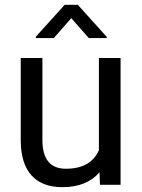

<svg xmlns="http://www.w3.org/2000/svg" viewBox="-20 -770 591 800"><path d="M394.5 -52.2Q341.8 9.8 239.7 9.8Q155.3 9.8 111.1 -39.3Q66.9 -88.4 66.4 -184.6V-528.3H156.7V-187Q156.7 -66.9 254.4 -66.9Q357.9 -66.9 392.1 -144V-528.3H482.4V0H396.5ZM424.8 -616.2V-611.3H350.1L276.9 -694.3L204.1 -611.3H129.4V-617.2L249.5 -750H304.2Z"/></svg>

Font: Roboto
Style: Regular
Weight: 400
Designer: Google
Version: Version 2.001047; 2015